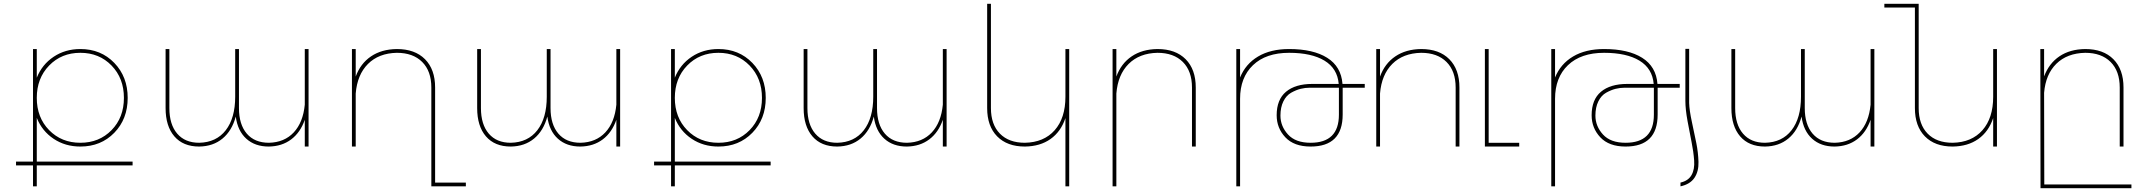

<svg xmlns="http://www.w3.org/2000/svg" viewBox="-20 -777 11366 1018"><path d="M683 80V100H175V211H155V100H65V80H155V-517H175V-365Q203 -435 264.5 -476Q326 -517 406 -517Q515 -517 586 -443.5Q657 -370 657 -258Q657 -146 586 -73Q515 0 406 0Q326 0 264.5 -41Q203 -82 175 -152V80ZM571.5 -429.5Q506 -497 406 -497Q306 -497 240.5 -429.5Q175 -362 175 -258Q175 -154 240.5 -87Q306 -20 406 -20Q506 -20 571.5 -87Q637 -154 637 -258Q637 -362 571.5 -429.5Z M1596 -517H1616V0H1596V-142Q1573 -75 1524 -38Q1475 -1 1405 0Q1332 0 1286 -41.5Q1240 -83 1230 -159Q1210 -84 1160 -42.5Q1110 -1 1036 0Q951 0 904.5 -54Q858 -108 858 -204V-517H878V-204Q878 -117 919.5 -68.5Q961 -20 1036 -20Q1127 -22 1177 -86.5Q1227 -151 1227 -264V-517H1247V-204Q1247 -117 1288.5 -68.5Q1330 -20 1406 -20Q1488 -22 1537.5 -75Q1587 -128 1596 -222Z M2287 191H2450V211H2267V-313Q2267 -400 2218.5 -448.5Q2170 -497 2084 -497Q1988 -495 1931 -438Q1874 -381 1866 -281V0H1846V-517H1866V-371Q1891 -440 1947 -478Q2003 -516 2084 -517Q2180 -517 2233.5 -463Q2287 -409 2287 -313Z M3248 -517H3268V0H3248V-142Q3225 -75 3176 -38Q3127 -1 3057 0Q2984 0 2938 -41.5Q2892 -83 2882 -159Q2862 -84 2812 -42.5Q2762 -1 2688 0Q2603 0 2556.5 -54Q2510 -108 2510 -204V-517H2530V-204Q2530 -117 2571.5 -68.5Q2613 -20 2688 -20Q2779 -22 2829 -86.5Q2879 -151 2879 -264V-517H2899V-204Q2899 -117 2940.5 -68.5Q2982 -20 3058 -20Q3140 -22 3189.5 -75Q3239 -128 3248 -222Z M4066 80V100H3558V211H3538V100H3448V80H3538V-517H3558V-365Q3586 -435 3647.5 -476Q3709 -517 3789 -517Q3898 -517 3969 -443.5Q4040 -370 4040 -258Q4040 -146 3969 -73Q3898 0 3789 0Q3709 0 3647.5 -41Q3586 -82 3558 -152V80ZM3954.5 -429.5Q3889 -497 3789 -497Q3689 -497 3623.5 -429.5Q3558 -362 3558 -258Q3558 -154 3623.5 -87Q3689 -20 3789 -20Q3889 -20 3954.5 -87Q4020 -154 4020 -258Q4020 -362 3954.5 -429.5Z M4979 -517H4999V0H4979V-142Q4956 -75 4907 -38Q4858 -1 4788 0Q4715 0 4669 -41.5Q4623 -83 4613 -159Q4593 -84 4543 -42.5Q4493 -1 4419 0Q4334 0 4287.5 -54Q4241 -108 4241 -204V-517H4261V-204Q4261 -117 4302.5 -68.5Q4344 -20 4419 -20Q4510 -22 4560 -86.5Q4610 -151 4610 -264V-517H4630V-204Q4630 -117 4671.5 -68.5Q4713 -20 4789 -20Q4871 -22 4920.5 -75Q4970 -128 4979 -222Z M5629 -517H5649V211H5629V-151Q5605 -79 5550 -40Q5495 -1 5414 0Q5320 0 5267 -54Q5214 -108 5214 -204V-757H5234V-204Q5234 -117 5281.5 -68.5Q5329 -20 5414 -20Q5515 -22 5572 -86.5Q5629 -151 5629 -264Z M6117 -517Q6213 -517 6266.5 -463Q6320 -409 6320 -313V0H6300V-313Q6300 -400 6251.5 -448.5Q6203 -497 6117 -497Q6021 -495 5964 -438Q5907 -381 5899 -281V211H5879V-517H5899V-371Q5924 -440 5980 -478Q6036 -516 6117 -517Z M7098 -332H7216V-312H7099V-170Q7099 0 6929 0Q6841 0 6795 -49Q6749 -98 6749 -166Q6749 -249 6798.5 -290.5Q6848 -332 6938 -332H7078Q7071 -414 7002.5 -455.5Q6934 -497 6815 -497Q6692 -497 6623.5 -431.5Q6555 -366 6555 -253V211H6535V-517H6555V-366Q6584 -438 6650.5 -477.5Q6717 -517 6815 -517Q6943 -517 7017 -470.5Q7091 -424 7098 -332ZM7079 -169V-312H6925Q6900 -312 6876 -306Q6852 -300 6826 -285.5Q6800 -271 6784.5 -239.5Q6769 -208 6769 -164Q6769 -108 6809 -64Q6849 -20 6929 -20Q7079 -20 7079 -169Z M7515 -517Q7611 -517 7664.5 -463Q7718 -409 7718 -313V0H7698V-313Q7698 -400 7649.5 -448.5Q7601 -497 7515 -497Q7419 -495 7362 -438Q7305 -381 7297 -281V0H7277V-517H7297V-371Q7322 -440 7378 -478Q7434 -516 7515 -517Z M7873 -20H8035V0H7853V-517H7873Z M8768 -332H8886V-312H8769V-170Q8769 0 8599 0Q8511 0 8465 -49Q8419 -98 8419 -166Q8419 -249 8468.5 -290.5Q8518 -332 8608 -332H8748Q8741 -414 8672.5 -455.5Q8604 -497 8485 -497Q8362 -497 8293.5 -431.5Q8225 -366 8225 -253V211H8205V-517H8225V-366Q8254 -438 8320.5 -477.5Q8387 -517 8485 -517Q8613 -517 8687 -470.5Q8761 -424 8768 -332ZM8749 -169V-312H8595Q8570 -312 8546 -306Q8522 -300 8496 -285.5Q8470 -271 8454.5 -239.5Q8439 -208 8439 -164Q8439 -108 8479 -64Q8519 -20 8599 -20Q8749 -20 8749 -169Z M8890 191V211Q8941 200 8964 166Q8987 132 8985.5 81.5Q8984 31 8974 -18.5Q8964 -68 8950.5 -130.5Q8937 -193 8936 -231V-518H8916V-242Q8916 -198 8927.5 -135Q8939 -72 8949 -23Q8959 26 8962.5 73.5Q8966 121 8948.5 151.5Q8931 182 8890 191Z M9898 -517H9918V0H9898V-142Q9875 -75 9826 -38Q9777 -1 9707 0Q9634 0 9588 -41.5Q9542 -83 9532 -159Q9512 -84 9462 -42.5Q9412 -1 9338 0Q9253 0 9206.5 -54Q9160 -108 9160 -204V-517H9180V-204Q9180 -117 9221.5 -68.5Q9263 -20 9338 -20Q9429 -22 9479 -86.5Q9529 -151 9529 -264V-517H9549V-204Q9549 -117 9590.5 -68.5Q9632 -20 9708 -20Q9790 -22 9839.5 -75Q9889 -128 9898 -222Z M10548 -517H10568V0H10548V-151Q10524 -79 10469 -40Q10414 -1 10333 0Q10239 0 10186 -54Q10133 -108 10133 -204V-737H9971V-757H10153V-204Q10153 -117 10200.5 -68.5Q10248 -20 10333 -20Q10434 -22 10491 -86.5Q10548 -151 10548 -264Z M10819 201H11281V221H10799L10798 -517H10818V-372Q10844 -441 10899.5 -478.5Q10955 -516 11036 -517Q11132 -517 11185.5 -463Q11239 -409 11239 -313V0H11219V-313Q11219 -400 11170.5 -448.5Q11122 -497 11036 -497Q10940 -495 10883 -439Q10826 -383 10818 -285Z"/></svg>

Font: Montserrat arm Thin
Style: Regular
Weight: 250
Designer: Julieta Ulanovsky
Foundry: Julieta Ulanovsky
Version: Version 6.000;PS 006.000;hotconv 1.0.88;makeotf.lib2.5.64775